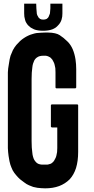

<svg xmlns="http://www.w3.org/2000/svg" viewBox="-20 -1032 520 1059"><path d="M118.2 -922.9Q116.2 -931.6 114.3 -940.4Q113.3 -949.2 113.3 -958Q113.3 -976.6 113.3 -1011.7Q135.7 -1011.7 179.7 -1011.7Q179.7 -1002 180.7 -985.4Q181.6 -968.8 182.6 -962.9Q182.6 -956.1 184.6 -951.2Q186.5 -945.3 189.5 -941.4Q191.4 -936.5 194.3 -933.6Q197.3 -930.7 201.2 -927.7Q205.1 -925.8 209 -924.8Q213.9 -923.8 218.8 -923.8Q224.6 -923.8 228.5 -924.8Q233.4 -925.8 237.3 -927.7Q241.2 -930.7 244.1 -933.6Q247.1 -936.5 249 -941.4Q251 -945.3 252.9 -951.2Q255.9 -956.1 255.9 -962.9Q256.8 -968.8 257.8 -985.4Q257.8 -1002 257.8 -1011.7Q280.3 -1011.7 324.2 -1011.7Q324.2 -994.1 324.2 -958Q324.2 -949.2 323.2 -940.4Q321.3 -931.6 319.3 -922.9Q316.4 -914.1 311.5 -906.2Q307.6 -899.4 300.8 -892.6Q294.9 -885.7 287.1 -879.9Q278.3 -874 268.6 -870.1Q257.8 -866.2 245.1 -864.3Q233.4 -862.3 217.8 -862.3Q203.1 -862.3 190.4 -864.3Q177.7 -866.2 168 -870.1Q157.2 -875 149.4 -879.9Q141.6 -885.7 134.8 -892.6Q128.9 -899.4 125 -906.2Q120.1 -914.1 118.2 -922.9ZM411.1 -451.2Q411.1 -365.2 411.1 -194.3Q411.1 -143.6 399.4 -105.5Q387.7 -68.4 364.3 -43Q339.8 -18.6 306.6 -5.9Q272.5 6.8 229.5 6.8Q218.8 6.8 208 5.9Q197.3 4.9 186.5 3.9Q174.8 2 163.1 -1Q151.4 -4.9 140.6 -9.8Q133.8 -13.7 127 -16.6Q121.1 -20.5 114.3 -25.4Q108.4 -29.3 102.5 -34.2Q95.7 -39.1 89.8 -43.9Q80.1 -52.7 69.3 -65.4Q58.6 -77.1 49.8 -92.8Q42 -109.4 37.1 -124Q32.2 -138.7 27.3 -171.9Q24.4 -192.4 23.4 -214.8Q23.4 -238.3 23.4 -264.6Q23.4 -265.6 23.4 -268.6Q23.4 -268.6 23.4 -269.5Q23.4 -269.5 23.4 -269.5Q23.4 -371.1 23.4 -576.2Q23.4 -577.1 23.4 -577.1Q23.4 -577.1 23.4 -577.1Q23.4 -579.1 23.4 -583Q23.4 -610.4 23.4 -632.8Q24.4 -655.3 28.3 -674.8Q33.2 -710 38.1 -724.6Q43 -738.3 50.8 -754.9Q59.6 -771.5 70.3 -784.2Q81.1 -795.9 90.8 -805.7Q101.6 -815.4 112.3 -822.3Q124 -830.1 134.8 -835Q146.5 -840.8 158.2 -843.8Q169.9 -847.7 180.7 -849.6Q193.4 -850.6 207 -851.6Q219.7 -852.5 229.5 -852.5Q230.5 -852.5 232.4 -852.5Q236.3 -852.5 240.2 -852.5Q244.1 -852.5 245.1 -852.5Q289.1 -851.6 309.6 -837.9Q331.1 -824.2 353.5 -801.8Q370.1 -785.2 380.9 -760.7Q391.6 -735.4 396.5 -704.1Q398.4 -691.4 399.4 -677.7Q400.4 -664.1 400.4 -650.4Q400.4 -617.2 400.4 -549.8Q400.4 -547.9 398.4 -546.9Q397.5 -544.9 395.5 -544.9Q360.4 -544.9 291 -544.9Q289.1 -544.9 287.1 -546.9Q286.1 -547.9 286.1 -549.8Q286.1 -578.1 286.1 -633.8Q286.1 -646.5 285.2 -656.2Q283.2 -666 281.2 -674.8Q279.3 -683.6 275.4 -690.4Q271.5 -698.2 268.6 -703.1Q264.6 -708 259.8 -712.9Q255.9 -716.8 250 -718.8Q246.1 -721.7 241.2 -722.7Q237.3 -723.6 233.4 -724.6Q231.4 -724.6 225.6 -724.6Q218.8 -724.6 217.8 -724.6Q209 -724.6 201.2 -722.7Q194.3 -721.7 188.5 -717.8Q182.6 -714.8 177.7 -710Q172.9 -705.1 168.9 -698.2Q165 -690.4 162.1 -680.7Q159.2 -670.9 158.2 -659.2Q156.2 -647.5 155.3 -630.9Q154.3 -615.2 154.3 -596.7Q154.3 -482.4 154.3 -253.9Q154.3 -234.4 155.3 -218.8Q156.2 -203.1 158.2 -190.4Q159.2 -177.7 162.1 -168Q165 -157.2 168.9 -150.4Q172.9 -143.6 177.7 -138.7Q182.6 -132.8 188.5 -129.9Q193.4 -127 199.2 -126Q206.1 -124 212.9 -124Q214.8 -124 226.6 -124Q237.3 -124 239.3 -124Q244.1 -124 250 -126Q254.9 -127 259.8 -128.9Q265.6 -131.8 269.5 -135.7Q274.4 -139.6 278.3 -145.5Q282.2 -151.4 285.2 -158.2Q289.1 -165 291 -173.8Q293 -183.6 294.9 -193.4Q295.9 -204.1 295.9 -215.8Q295.9 -253.9 295.9 -329.1Q286.1 -329.1 266.6 -329.1Q263.7 -329.1 262.7 -331.1Q260.7 -332 260.7 -334Q260.7 -373 260.7 -451.2Q260.7 -453.1 262.7 -455.1Q263.7 -456.1 266.6 -456.1Q312.5 -456.1 406.2 -456.1Q407.2 -456.1 409.2 -455.1Q411.1 -453.1 411.1 -451.2Z"/></svg>

Font: Typeface
Style: Regular
Weight: 400
Version: Version 1.0